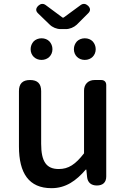

<svg xmlns="http://www.w3.org/2000/svg" viewBox="-20 -969 660 1003"><path d="M535 -275V-525C535 -541 525 -551 509 -551H477H474C441 -551 419 -529 419 -496V-168C374 -110 338 -86 287 -86C223 -86 195 -124 195 -218V-493C195 -532 176 -551 137 -551C98 -551 79 -532 79 -493V-204C79 -64 131 14 249 14C324 14 378 -25 428 -83H431L435 -44C438 -15 457 0 486 0C517 0 535 -16 535 -47ZM211 -868 239 -841C254 -826 276 -817 297 -817H324C344 -817 366 -826 381 -840L409 -868L441 -900C454 -913 453 -926 440 -939C428 -950 415 -952 402 -943L312 -877H307L218 -943C205 -952 192 -950 180 -939C167 -926 165 -913 178 -900ZM156 -753C146 -742 140 -728 140 -712C140 -680 164 -656 197 -656C230 -656 254 -680 254 -712C254 -728 248 -742 238 -753C228 -763 214 -769 197 -769C181 -769 166 -763 156 -753ZM382 -753C372 -742 366 -728 366 -712C366 -680 390 -656 423 -656C456 -656 480 -680 480 -712C480 -728 474 -742 464 -753C454 -763 440 -769 423 -769C407 -769 392 -763 382 -753Z"/></svg>

Font: GenSenRounded2 TW M
Style: Regular
Weight: 500
Version: Version 2.100;PS 2.1;hotconv 16.6.51;makeotf.lib2.5.65220 DE